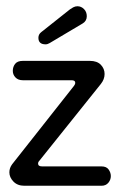

<svg xmlns="http://www.w3.org/2000/svg" viewBox="-20 -595 385 615"><path d="M58 0Q36 0 23 -13.5Q10 -27 10 -43Q10 -57 19 -69L217 -320Q221 -325 221 -330Q221 -338 209 -338H53Q38 -338 29.5 -347Q21 -356 21 -368Q21 -381 28.5 -390.5Q36 -400 53 -400H268Q291 -400 303 -387.5Q315 -375 315 -358Q315 -341 303 -326L106 -80Q102 -76 102 -71Q102 -62 115 -62H305Q321 -62 328 -52Q335 -42 335 -31Q335 -19 327 -9.5Q319 0 305 0ZM112 -492 204 -565Q208 -568 214.5 -571.5Q221 -575 228 -575Q240 -575 249 -566Q258 -557 258 -543Q258 -528 245 -520L139 -457Q136 -456 133.5 -454.5Q131 -453 126 -453Q103 -453 103 -474Q103 -485 112 -492Z"/></svg>

Font: Dongle
Style: Regular
Weight: 400
Designer: Yanghee Ryu
Foundry: Yanghee Ryu
Version: Version 2.000